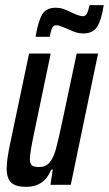

<svg xmlns="http://www.w3.org/2000/svg" viewBox="-20 -718 423 746"><path d="M6 -63Q6 -98 20 -163L93 -510H177L115 -213Q96 -124 96 -101Q96 -82 104 -75.5Q112 -69 132 -69Q157 -69 172 -86Q187 -103 196.5 -136.5Q206 -170 222 -246L278 -510H361L255 0H176L185 -59H179Q152 8 82 8Q41 8 23.5 -8.5Q6 -25 6 -63ZM197 -688Q212 -688 225.5 -683.5Q239 -679 259 -669Q289 -655 302 -655Q312 -655 317.5 -665Q323 -675 328 -698H383Q374 -640 357.5 -614Q341 -588 304 -588Q289 -588 276 -592Q263 -596 244 -605Q238 -607 223 -613.5Q208 -620 198 -620Q188 -620 183 -610Q178 -600 173 -575H118Q129 -638 144.5 -663Q160 -688 197 -688Z"/></svg>

Font: Saira Ultra Condensed SemiBold
Style: Italic
Weight: 600
Width: 1
Italic angle: -12°
Designer: Hector Gatti with collaboration of the Omnibus-Type team
Foundry: Omnibus-Type
Version: Version 1.001; ttfautohint (v1.8)